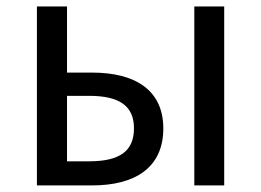

<svg xmlns="http://www.w3.org/2000/svg" viewBox="-20 -563 793 583"><path d="M92.1 0H259.8C388.6 0 475.9 -52.7 475.9 -173C475.9 -290.8 388.6 -342.6 259.8 -342.6H183.5V-543.4H92.1ZM183.5 -73.2V-272H250.3C342.7 -272 386.8 -241.4 386.8 -173.4C386.8 -103.5 342.7 -73.2 250.3 -73.2ZM570 0H660.8V-543.4H570Z"/></svg>

Font: Source Han Sans JP VF
Style: Regular
Weight: 250
Designer: Ryoko NISHIZUKA 西塚涼子 (kana, bopomofo & ideographs); Paul D. Hunt (Latin, Greek & Cyrillic); Sandoll Communications 산돌커뮤니
Foundry: Adobe
Version: Version 2.004;hotconv 1.0.118;makeotfexe 2.5.65603